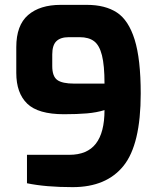

<svg xmlns="http://www.w3.org/2000/svg" viewBox="-20 -765 647 790"><path d="M91 -11V-128H265Q339 -128 374.5 -174Q410 -220 410 -312Q378 -302 338 -298.5Q298 -295 243 -295Q137 -295 92 -338.5Q47 -382 47 -465V-571Q47 -661 95.5 -703Q144 -745 230 -745H337Q413 -745 461 -713.5Q509 -682 534 -602Q559 -522 559 -380Q559 -171 488.5 -83Q418 5 279 5Q168 5 91 -11ZM410 -421Q410 -496 399.5 -537.5Q389 -579 367 -595.5Q345 -612 308 -612H263Q229 -612 212 -595.5Q195 -579 195 -541V-493Q195 -451 215.5 -436Q236 -421 285 -421Z"/></svg>

Font: Exo
Style: Bold
Weight: 700
Designer: Natanael Gama
Foundry: Natanael Gama
Version: Version 1.500; ttfautohint (v1.6)